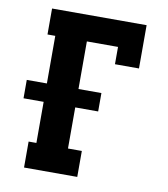

<svg xmlns="http://www.w3.org/2000/svg" viewBox="-82 -805 765 874"><g transform="rotate(10 300.0 -367.5)"><path d="M88 0V-120H124V-310H31V-395H124V-615H88V-735H525V-535H414V-615H270V-395H376V-310H270V-120H334V0Z"/></g></svg>

Font: Iosevka Slab Heavy Extended
Style: Regular
Weight: 900
Width: 7
Monospace: yes
Designer: Belleve Invis
Foundry: Belleve Invis
Version: Version 11.1.0; ttfautohint (v1.8.3)